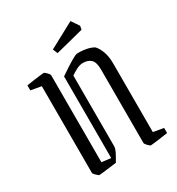

<svg xmlns="http://www.w3.org/2000/svg" viewBox="-185 -892 939 1018"><g transform="rotate(-30 284.5 -383.0)"><path d="M412 -21V-472Q412 -517 394 -533.5Q376 -550 345 -550Q328 -550 307.5 -540Q287 -530 269 -517V-83Q269 -77 265 -65Q261 -53 250 -34L233 -4Q219 -2 194.5 1Q170 4 149 6.5Q128 9 125 9Q123 9 116 3Q109 -3 102.5 -10Q96 -17 96 -20V-552L32 -563V-594Q45 -596 69 -599.5Q93 -603 114.5 -605.5Q136 -608 140 -608Q142 -608 149 -602Q156 -596 162 -588.5Q168 -581 168 -578V-45L224 -38V-538Q243 -551 267.5 -567Q292 -583 313 -595Q334 -607 341 -608Q366 -610 395.5 -605Q425 -600 445 -588Q462 -570 473 -539.5Q484 -509 484 -465V-47L547 -36V-5Q535 -3 511 0.5Q487 4 465.5 6.5Q444 9 440 9Q438 9 431 3Q424 -3 418 -10.5Q412 -18 412 -21ZM256 -662 244 -691 400 -775 432 -728 428 -706Q392 -696 345 -684.5Q298 -673 256 -662Z"/></g></svg>

Font: Grenze Gotisch Light
Style: Regular
Weight: 300
Designer: Renata Polastri
Foundry: Omnibus-Type
Version: Version 1.001